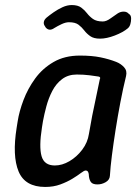

<svg xmlns="http://www.w3.org/2000/svg" viewBox="-20 -730 555 760"><path d="M159 10Q79 10 53.5 -51.5Q28 -113 46 -225L50 -250Q56 -289 73 -334Q90 -379 119 -419Q148 -459 192 -484.5Q236 -510 296 -510Q344 -510 378 -503Q412 -496 440 -485Q458 -478 471 -464Q484 -450 479 -429Q467 -380 456.5 -325Q446 -270 437.5 -216Q429 -162 423 -115Q417 -68 415 -34Q414 -18 398.5 -9Q383 0 366 0Q348 0 341 -8Q334 -16 332 -32Q332 -43 329 -49Q326 -55 319 -55Q313 -55 300 -45Q287 -35 266.5 -22.5Q246 -10 219 0Q192 10 159 10ZM197 -75Q226 -75 255 -92Q284 -109 305.5 -137.5Q327 -166 332 -200Q338 -236 345 -272Q352 -308 360 -344Q368 -380 375 -416Q380 -425 370 -427Q358 -429 334.5 -432Q311 -435 284 -435Q250 -435 226 -417Q202 -399 187 -370Q172 -341 163.5 -309Q155 -277 150 -250L146 -225Q134 -149 144.5 -112Q155 -75 197 -75ZM158 -626Q152 -634 153.5 -643Q155 -652 164 -660Q176 -670 192.5 -681.5Q209 -693 227.5 -701.5Q246 -710 264 -710Q288 -710 301.5 -700Q315 -690 324.5 -677.5Q334 -665 348 -655Q362 -645 387 -645Q401 -645 418 -657.5Q435 -670 446 -677Q457 -684 469.5 -684Q482 -684 489 -676L494 -672Q499 -667 499 -656Q499 -645 496 -634.5Q493 -624 486 -618Q467 -602 434.5 -589.5Q402 -577 376 -577Q351 -577 337 -587Q323 -597 313.5 -609.5Q304 -622 291 -632Q278 -642 253 -642Q240 -642 224 -634.5Q208 -627 195 -619Q185 -612 176.5 -612.5Q168 -613 161 -621Z"/></svg>

Font: Winky Sans
Style: Italic
Weight: 400
Italic angle: -8.97852°
Designer: Simon Atzbach
Foundry: typofactur
Version: Version 1.205